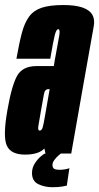

<svg xmlns="http://www.w3.org/2000/svg" viewBox="-42 -626 404 783"><path d="M143.5 0 139 -20.5Q116 4.5 60 4.5Q2.5 4.5 -14.2 -32.2Q-31 -69 -11.5 -178.5Q6 -278.5 28.2 -317.5Q50.5 -356.5 106.5 -356.5H177.5L181 -378.5Q194.5 -453 199.5 -480Q203.5 -503.5 197.5 -506.5Q196.5 -507 195.5 -507Q187.5 -507 181.2 -482.2Q175 -457.5 163 -386.5H25Q36 -449.5 47.2 -491.8Q58.5 -534 77.2 -559Q96 -584 129 -594.8Q162 -605.5 216.5 -605.5Q312.5 -605.5 335 -565Q345 -546.5 340.5 -520Q325 -434.5 301 -298L248.5 0ZM140.5 -147.5 160.5 -262.5H156Q140.5 -262.5 137.2 -242.2Q134 -222 126 -180Q119 -138 115 -115.5Q111.5 -97.5 117 -94Q118.5 -93.5 120 -93.5Q128 -93.5 131.8 -105.8Q135.5 -118 140.5 -147.5ZM172 137.5Q140 137.5 114.2 125Q88.5 112.5 88.5 79.5Q88.5 58 100 40.2Q111.5 22.5 124.5 11.8Q137.5 1 141.5 0H206.5Q204.5 1 196 8.5Q187.5 16 179.8 26.2Q172 36.5 172 47Q172 59 179.8 62.8Q187.5 66.5 200.5 66.5Q213.5 66.5 226 64Q238.5 61.5 241 59.5L230.5 131Q228.5 132 211.2 134.8Q194 137.5 172 137.5Z"/></svg>

Font: Anybody UltraCondensed Regular
Style: Bold Italic
Weight: 700
Width: 1
Italic angle: -10°
Designer: Tyler Finck
Foundry: Etcetera Type Company
Version: Version 1.010; ttfautohint (v1.8.3) -l 8 -r 50 -G 200 -x 14 